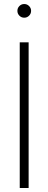

<svg xmlns="http://www.w3.org/2000/svg" viewBox="-20 -939 242 959"><path d="M123 -727.5V0H78.6V-727.5ZM101.1 -850.6Q86.9 -850.6 76.9 -860.6Q66.9 -870.6 66.9 -884.8Q66.9 -898.9 76.9 -908.9Q86.9 -918.9 101.1 -918.9Q115.2 -918.9 125.2 -908.9Q135.3 -898.9 135.3 -884.8Q135.3 -870.6 125.2 -860.6Q115.2 -850.6 101.1 -850.6Z"/></svg>

Font: Inter Display ExtraLight
Style: Regular
Weight: 200
Designer: Rasmus Andersson
Foundry: rsms
Version: Version 4.000;git-a52131595